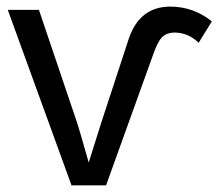

<svg xmlns="http://www.w3.org/2000/svg" viewBox="-20 -558 671 578"><path d="M299.3 0 442.4 -397.5C451.2 -422.2 460.1 -438.8 469.2 -447.3C478.4 -455.7 490.4 -460 505.4 -460C532.7 -460 557 -449.7 578.1 -429.2L617.7 -493.7C580.6 -523.3 538.9 -538.1 492.7 -538.1C430.2 -538.1 388.2 -504.9 366.7 -438.5L283.2 -183.6L247.1 -68.8C228.8 -133 217.6 -171.5 213.4 -184.6L97.2 -528.3H3.4L195.3 0Z"/></svg>

Font: Arimo
Style: Regular
Weight: 400
Designer: Steve Matteson
Foundry: Monotype Imaging Inc.
Version: Version 1.32